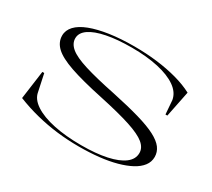

<svg xmlns="http://www.w3.org/2000/svg" viewBox="-139 -973 1365 1237"><g transform="rotate(30 543.5 -354.0)"><path d="M554 15Q471 15 391.5 5.5Q312 -4 234.5 -23.5Q157 -43 82 -73L111 -284H125L152 -157Q160 -109 214 -73.5Q268 -38 358 -19Q448 0 564 0Q673 0 751.5 -17Q830 -34 872 -66Q914 -98 914 -144Q914 -183 877 -213.5Q840 -244 754.5 -272Q669 -300 520 -332Q364 -365 273 -396.5Q182 -428 143 -465Q104 -502 104 -551Q104 -591 134 -623Q164 -655 221.5 -677Q279 -699 360 -711Q441 -723 542 -723Q633 -723 713.5 -713Q794 -703 863.5 -684Q933 -665 988 -636L949 -443H935L927 -546Q918 -598 866.5 -634Q815 -670 729.5 -689Q644 -708 533 -708Q426 -708 348 -692.5Q270 -677 228 -648Q186 -619 186 -578Q186 -539 222.5 -508.5Q259 -478 345.5 -451Q432 -424 579 -394Q701 -368 784 -344Q867 -320 917 -294Q967 -268 989.5 -238Q1012 -208 1012 -171Q1012 -134 989.5 -104.5Q967 -75 926 -53Q885 -31 828.5 -15.5Q772 0 702.5 7.5Q633 15 554 15Z"/></g></svg>

Font: Kalnia Expanded Light
Style: Regular
Weight: 300
Width: 7
Designer: Frida Medrano
Foundry: Frida Medrano
Version: Version 1.105